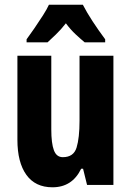

<svg xmlns="http://www.w3.org/2000/svg" viewBox="-20 -786 558 816"><path d="M462 -549V0H350L333 -69H325Q287 10 203 10Q130 10 92 -43Q54 -96 54 -192V-549H198V-236Q198 -177 209 -147.5Q220 -118 247 -118Q293 -118 305.5 -159Q318 -200 318 -273V-549ZM332 -766Q349 -733 373.5 -695.5Q398 -658 427 -619V-606H340Q323 -620 301.5 -640Q280 -660 260 -687Q239 -660 217 -639Q195 -618 182 -606H93V-619Q107 -638 126 -665.5Q145 -693 162.5 -720.5Q180 -748 188 -766Z"/></svg>

Font: Noto Sans Tamil ExtraCondensed ExtraBold
Style: Regular
Weight: 800
Width: 2
Designer: Jelle Bosma - Monotype Design Team
Foundry: Monotype Imaging Inc.
Version: Version 2.004; ttfautohint (v1.8.4.7-5d5b)